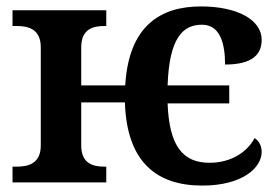

<svg xmlns="http://www.w3.org/2000/svg" viewBox="-20 -568 873 598"><path d="M610 10C736 10 795 -46 795 -95C795 -113 787 -129 773 -138C750 -94 699 -61 633 -61C550 -61 507 -112 502 -246H694V-302H502C507 -449 549 -491 609 -491C665 -491 681 -434 681 -367C768 -367 795 -400 795 -444C795 -507 718 -548 606 -548C480 -548 381 -488 370 -302H233V-421C233 -479 272 -487 305 -487H311V-536H19V-487H32C66 -487 107 -479 107 -421V-115C107 -57 66 -49 32 -49H19V0H311V-49H305C272 -49 233 -57 233 -115V-249H369C375 -59 472 10 610 10Z"/></svg>

Font: Noto Serif Semi
Style: Regular
Weight: 600
Designer: Monotype Design Team
Foundry: Monotype Imaging Inc.
Version: Version 1.002